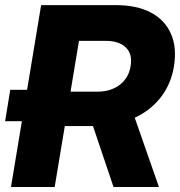

<svg xmlns="http://www.w3.org/2000/svg" viewBox="-20 -748 720 768"><path d="M169.9 -263.2H0.5L21 -388.7H190.4ZM23.9 0 144.5 -727.5H443.4Q527.3 -727.5 583.5 -697.8Q639.6 -668 663.8 -613Q688 -558.1 675.8 -482.4Q663.6 -408.7 620.1 -355Q576.7 -301.3 508.8 -272.5Q440.9 -243.7 355 -243.7H170.4L192.9 -381.3H369.1Q405.8 -381.3 433.8 -393.8Q461.9 -406.2 479.7 -429.2Q497.6 -452.1 502.4 -483.4Q510.7 -530.8 483.9 -557.6Q457 -584.5 402.8 -584.5H295.9L198.7 0ZM434.1 0 322.8 -330.1H500.5L615.7 0Z"/></svg>

Font: Inter 28pt ExtraBold
Style: Italic
Weight: 800
Italic angle: -9.3988°
Designer: Rasmus Andersson
Foundry: rsms
Version: Version 4.001;git-66647c0bb